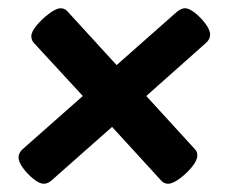

<svg xmlns="http://www.w3.org/2000/svg" viewBox="-20 -473 560 466"><path d="M86 -27Q76 -27 61.5 -38.5Q47 -50 36 -65Q25 -80 25 -91Q25 -102 35 -111L181 -240L63 -368Q56 -375 56 -385Q56 -396 69.5 -412Q83 -428 100 -440.5Q117 -453 127 -453Q138 -453 145 -444L263 -315L409 -444Q420 -453 429 -453Q439 -453 453.5 -441.5Q468 -430 479 -415Q490 -400 490 -389Q490 -377 479 -368L335 -240L453 -111Q457 -107 458 -102.5Q459 -98 459 -96Q459 -84 446 -68Q433 -52 416 -39.5Q399 -27 388 -27Q378 -27 371 -35L252 -165L105 -35Q96 -27 86 -27Z"/></svg>

Font: Asap Condensed
Style: Bold Italic
Weight: 700
Width: 3
Italic angle: -6°
Designer: Pablo Cosgaya
Foundry: Omnibus-Type
Version: Version 3.001; ttfautohint (v1.8.4.7-5d5b)